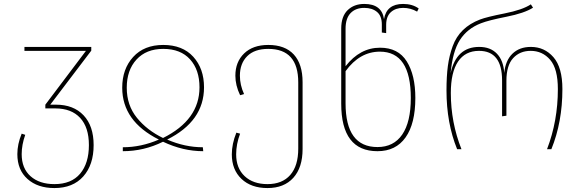

<svg xmlns="http://www.w3.org/2000/svg" viewBox="-20 -757 2951 974"><path d="M264 -226Q353 -226 404 -172Q455 -118 455 -21Q455 79 402.5 138Q350 197 256 197Q171 197 119.5 151Q68 105 68 25Q68 -26 90 -79L108 -73Q90 -22 90 25Q90 97 135 137Q180 177 256 177Q342 177 386.5 124Q431 71 431 -21Q431 -111 386.5 -159Q342 -207 261 -207H210V-226L416 -499H104V-519H443V-500L235 -226Z M600 -312Q600 -407 655.5 -468Q711 -529 808 -529Q906 -529 960.5 -469Q1015 -409 1015 -314Q1015 -142 828 -49Q918 -10 1009 -10L1011 10Q908 10 807 -38Q710 10 603 10V-10Q696 -10 786 -49Q600 -142 600 -312ZM807 -57Q992 -149 992 -314Q992 -403 944 -456Q896 -509 808 -509Q722 -509 672.5 -455Q623 -401 623 -312Q623 -223 674.5 -159.5Q726 -96 807 -57Z M1341 -529Q1426 -529 1470.5 -480.5Q1515 -432 1515 -340V-1Q1515 93 1468 145Q1421 197 1337 197Q1254 197 1205 150.5Q1156 104 1156 26Q1156 -27 1179 -84L1198 -79Q1178 -26 1178 26Q1178 96 1221 136.5Q1264 177 1337 177Q1412 177 1452.5 130.5Q1493 84 1493 -3V-339Q1493 -509 1341 -509Q1271 -509 1234 -472Q1197 -435 1197 -373Q1197 -326 1218 -280L1198 -274Q1174 -324 1174 -373Q1174 -443 1218.5 -486Q1263 -529 1341 -529Z M1939 -589 1917 -592V-633Q1917 -676 1892.5 -696.5Q1868 -717 1828 -717Q1784 -717 1758.5 -690.5Q1733 -664 1733 -611V-421Q1806 -515 1908 -515Q2000 -515 2043.5 -445.5Q2087 -376 2087 -260Q2087 -130 2037.5 -60Q1988 10 1895 10Q1711 10 1711 -231V-612Q1711 -674 1743.5 -705.5Q1776 -737 1828 -737Q1917 -737 1928 -660Q1941 -737 2025 -737Q2072 -737 2104 -714L2096 -698Q2063 -717 2025 -717Q1987 -717 1963 -695.5Q1939 -674 1939 -631ZM1907 -495Q1805 -495 1733 -396V-233Q1733 -11 1895 -11Q1977 -11 2020.5 -74.5Q2064 -138 2064 -260Q2064 -495 1907 -495Z M2299 0Q2245 -133 2245 -298Q2245 -370 2252 -422.5Q2259 -475 2276.5 -523Q2294 -571 2328.5 -604.5Q2363 -638 2415 -658Q2449 -671 2540 -689Q2631 -707 2673 -735L2684 -718Q2640 -690 2549 -672Q2458 -654 2420 -639Q2350 -612 2313 -554Q2276 -496 2266 -386Q2295 -519 2411 -519Q2468 -519 2501 -484.5Q2534 -450 2538 -387Q2544 -450 2579.5 -484.5Q2615 -519 2673 -519Q2742 -519 2787.5 -467Q2833 -415 2833 -305Q2833 -138 2777 0H2755Q2810 -143 2810 -305Q2810 -408 2771 -453.5Q2732 -499 2672 -499Q2617 -499 2583 -462Q2549 -425 2549 -347V-170L2527 -167V-349Q2527 -499 2410 -499Q2340 -499 2303.5 -444.5Q2267 -390 2267 -285Q2267 -136 2321 0Z"/></svg>

Font: FiraGO Thin
Style: Regular
Weight: 100
Designer: bBox Type
Foundry: bBox Type GmbH
Version: Version 1.001;PS 001.001;hotconv 1.0.88;makeotf.lib2.5.64775